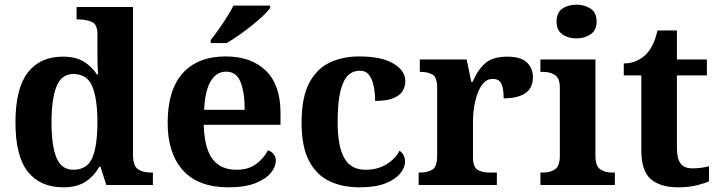

<svg xmlns="http://www.w3.org/2000/svg" viewBox="-20 -790 3068 820"><path d="M250 10Q152 10 99 -56.5Q46 -123 46 -267Q46 -412 98.5 -480Q151 -548 248 -548Q304 -548 338.5 -526.5Q373 -505 394 -472H399Q397 -495 396.5 -526Q396 -557 396 -584V-645Q396 -686 372 -696.5Q348 -707 315 -707H307V-760H548V-129Q548 -83 568.5 -68Q589 -53 625 -53H633V0H434L409 -78H404Q381 -37 344.5 -13.5Q308 10 250 10ZM293 -65Q352 -65 374 -115.5Q396 -166 396 -269Q396 -368 374 -421Q352 -474 293 -474Q243 -474 221.5 -421Q200 -368 200 -268Q200 -166 221.5 -115.5Q243 -65 293 -65Z M955 10Q827 10 761.5 -62.5Q696 -135 696 -265Q696 -406 760.5 -477.5Q825 -549 944 -549Q1053 -549 1115.5 -488Q1178 -427 1178 -308V-257H850Q853 -157 887.5 -111Q922 -65 990 -65Q1041 -65 1074 -89.5Q1107 -114 1124 -148Q1138 -144 1148 -132.5Q1158 -121 1158 -104Q1158 -78 1137 -52Q1116 -26 1071.5 -8Q1027 10 955 10ZM1025 -321Q1025 -397 1007 -440.5Q989 -484 946 -484Q904 -484 879.5 -442.5Q855 -401 852 -321ZM880 -619Q895 -638 913.5 -664Q932 -690 949 -717Q966 -744 977 -766H1134V-756Q1125 -743 1104 -723Q1083 -703 1055.5 -681Q1028 -659 1000 -639.5Q972 -620 948 -606H880Z M1516 10Q1442 10 1386.5 -16.5Q1331 -43 1299.5 -103.5Q1268 -164 1268 -266Q1268 -374 1300.5 -435.5Q1333 -497 1388.5 -523Q1444 -549 1513 -549Q1610 -549 1660.5 -518.5Q1711 -488 1711 -444Q1711 -422 1700.5 -403Q1690 -384 1662 -371.5Q1634 -359 1582 -359Q1582 -393 1576 -422.5Q1570 -452 1556 -470Q1542 -488 1517 -488Q1488 -488 1467 -468.5Q1446 -449 1434 -401Q1422 -353 1422 -267Q1422 -166 1450 -115.5Q1478 -65 1541 -65Q1593 -65 1631 -88.5Q1669 -112 1686 -146Q1698 -139 1704 -126Q1710 -113 1710 -100Q1710 -75 1689.5 -49.5Q1669 -24 1626.5 -7Q1584 10 1516 10Z M1768 0V-53H1772Q1806 -53 1826.5 -65.5Q1847 -78 1847 -125V-415Q1847 -459 1828 -471Q1809 -483 1776 -483H1773V-536H1973L1993 -440H1998Q2021 -493 2053 -520.5Q2085 -548 2147 -548Q2204 -548 2230 -523.5Q2256 -499 2256 -460Q2256 -414 2223.5 -392Q2191 -370 2131 -370Q2131 -411 2121.5 -432Q2112 -453 2084 -453Q2061 -453 2045.5 -436Q2030 -419 2020 -392Q2010 -365 2005 -333.5Q2000 -302 2000 -273V-120Q2000 -76 2020 -64.5Q2040 -53 2070 -53H2102V0Z M2442 -626Q2406 -626 2381.5 -643.5Q2357 -661 2357 -698Q2357 -736 2381.5 -753Q2406 -770 2442 -770Q2477 -770 2502.5 -753Q2528 -736 2528 -698Q2528 -661 2502.5 -643.5Q2477 -626 2442 -626ZM2288 0V-53H2300Q2330 -53 2350.5 -67Q2371 -81 2371 -124V-416Q2371 -456 2350.5 -469.5Q2330 -483 2300 -483H2288V-536H2523V-124Q2523 -81 2543.5 -67Q2564 -53 2594 -53H2606V0Z M2877 10Q2800 10 2759.5 -25Q2719 -60 2719 -148V-468H2644V-519Q2676 -519 2701.5 -531.5Q2727 -544 2742 -561Q2773 -594 2788 -660H2871V-536H2999V-468H2871V-158Q2871 -113 2886.5 -92Q2902 -71 2937 -71Q2957 -71 2975 -73.5Q2993 -76 3008 -80V-15Q2992 -8 2957.5 1Q2923 10 2877 10Z"/></svg>

Font: Noto Serif Sinhala
Style: Bold
Weight: 700
Designer: Jelle Bosma - Monotype Design Team
Foundry: Monotype Imaging Inc.
Version: Version 2.007; ttfautohint (v1.8.4.7-5d5b)